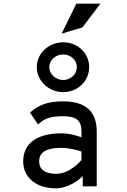

<svg xmlns="http://www.w3.org/2000/svg" viewBox="-20 -1013 690 1044"><path d="M428 -864 526 -993H395L315 -830ZM324 -717C364 -717 398 -686 398 -648C398 -610 364 -578 324 -578C283 -578 248 -610 248 -648C248 -686 283 -717 324 -717ZM324 -512C403 -512 465 -573 465 -648C465 -723 403 -783 324 -783C245 -783 180 -723 180 -648C180 -573 245 -512 324 -512ZM143 -401 187 -336 191 -340C226 -372 261 -381 323 -381C394 -381 423 -359 423 -298V-266C408 -272 363 -288 314 -288C199 -288 106 -246 106 -135C106 -46 180 11 282 11C352 11 408 -34 430 -55V0H506V-298C506 -409 443 -462 323 -462C237 -462 189 -440 147 -404ZM193 -136C193 -193 246 -209 314 -209C362 -209 409 -194 423 -189V-143C415 -133 358 -68 285 -68C228 -68 193 -89 193 -136Z"/></svg>

Font: Charger Monospace
Style: Regular
Weight: 400
Designer: Jasper
Foundry: Cannot Into Space Fonts
Version: Version 0.980